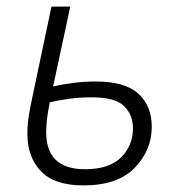

<svg xmlns="http://www.w3.org/2000/svg" viewBox="-20 -552 546 582"><path d="M233 10Q337 10 388.5 -43.5Q440 -97 440 -167Q440 -231 399.5 -268Q359 -305 270 -305Q236 -305 201 -300.5Q166 -296 141 -290L193 -532H136L78 -257Q72 -230 67.5 -202Q63 -174 63 -146Q63 -76 104 -33Q145 10 233 10ZM238 -39Q120 -39 120 -151Q120 -190 131 -242Q156 -248 189 -252.5Q222 -257 258 -257Q329 -257 356 -230.5Q383 -204 383 -163Q383 -111 347 -75Q311 -39 238 -39Z"/></svg>

Font: Noto Sans UI Light
Style: Italic
Weight: 300
Italic angle: -12°
Designer: Monotype Design Team
Foundry: Monotype Imaging Inc.
Version: Version 1.901